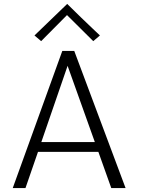

<svg xmlns="http://www.w3.org/2000/svg" viewBox="-20 -960 726 980"><path d="M482 -185H174L110 0H45L298 -700H359L621 0H548ZM191 -235H464L325 -624ZM456 -750 322 -883 190 -750 156 -779 323 -940Q369 -894 395.5 -869Q422 -844 452.5 -814.5Q483 -785 490 -779Z"/></svg>

Font: Antic
Style: Regular
Weight: 400
Designer: Santiago Orozco
Foundry: Typemade
Version: Version 1.0012